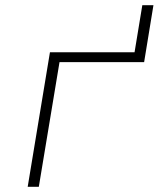

<svg xmlns="http://www.w3.org/2000/svg" viewBox="-20 -722 640 742"><path d="M87 0 173 -520H500L530 -702H573L537 -482H210L130 0Z"/></svg>

Font: Iosevka Aile XLt Obl
Style: Regular
Weight: 200
Italic angle: -9°
Designer: Belleve Invis
Foundry: Belleve Invis
Version: Version 31.1.0; ttfautohint (v1.8.4)